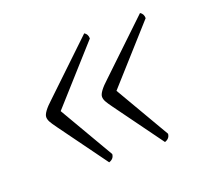

<svg xmlns="http://www.w3.org/2000/svg" viewBox="-75 -537 575 540"><g transform="rotate(-20 212.5 -267.5)"><path d="M167 -85 63 -228Q52 -243 48 -250.5Q44 -258 44 -265Q44 -279 75 -307L225 -450Q235 -444 235 -431L88 -267L183 -104Q182 -90 167 -85ZM334 -85 230 -228Q219 -243 215 -250.5Q211 -258 211 -265Q211 -279 242 -307L392 -450Q402 -444 402 -431L255 -267L350 -104Q349 -90 334 -85Z"/></g></svg>

Font: Petrona ExtraLight
Style: Italic
Weight: 200
Italic angle: -9°
Designer: Ringo R. Seeber
Foundry: Ringo R. Seeber
Version: Version 2.001; ttfautohint (v1.8.3)